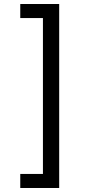

<svg xmlns="http://www.w3.org/2000/svg" viewBox="-20 -802 455 957"><path d="M81 65H194V-712H81V-782H275V135H81Z"/></svg>

Font: lkorean15
Style: Book
Weight: 400
Designer: Jelle Bosma - Monotype Design Team
Foundry: Monotype Imaging Inc.
Version: Version 2.003